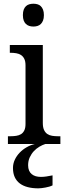

<svg xmlns="http://www.w3.org/2000/svg" viewBox="-20 -780 360 1040"><path d="M36.1 -42Q52.7 -42 67.6 -44.2Q82.5 -46.4 93.8 -53.2Q105 -60.1 111.6 -73.5Q118.2 -86.9 118.2 -108.9V-425.8Q118.2 -447.8 111.6 -461.2Q105 -474.6 93.8 -481.9Q82.5 -489.3 67.6 -491.7Q52.7 -494.1 36.1 -494.1H33.2V-536.1H211.9V-113.8Q211.9 -90.3 218.5 -76.2Q225.1 -62 236.1 -54.4Q247.1 -46.9 262.2 -44.4Q277.3 -42 293.9 -42H307.1V0H22.9V-42ZM104 -698.2Q104 -715.8 108.4 -727.5Q112.8 -739.3 120.6 -746.6Q128.4 -753.9 138.7 -756.8Q148.9 -759.8 161.1 -759.8Q172.9 -759.8 183.1 -756.8Q193.4 -753.9 200.9 -746.6Q208.5 -739.3 213.1 -727.5Q217.8 -715.8 217.8 -698.2Q217.8 -680.7 213.1 -668.9Q208.5 -657.2 200.9 -649.9Q193.4 -642.6 183.1 -639.4Q172.9 -636.2 161.1 -636.2Q148.9 -636.2 138.7 -639.4Q128.4 -642.6 120.6 -649.9Q112.8 -657.2 108.4 -668.9Q104 -680.7 104 -698.2ZM50.3 129.9Q50.3 106.4 60.1 85.4Q69.8 64.5 86.4 47.1Q103 29.8 124.3 17.6Q145.5 5.4 168.5 0H225.6Q210 4.9 193.4 14.6Q176.8 24.4 163.3 38.8Q149.9 53.2 141.1 72.3Q132.3 91.3 132.3 115.2Q132.3 131.8 137.5 143.8Q142.6 155.8 151.9 163.3Q161.1 170.9 173.8 174.6Q186.5 178.2 201.7 178.2Q214.8 178.2 230.5 176Q246.1 173.8 264.6 169.9V224.1Q256.8 228 246.8 231Q236.8 233.9 226.1 235.8Q215.3 237.8 205.3 239Q195.3 240.2 187.5 240.2Q155.8 240.2 130.4 233.6Q105 227.1 87.2 213.6Q69.3 200.2 59.8 179.4Q50.3 158.7 50.3 129.9Z"/></svg>

Font: Droid-TTFautohint Serif
Style: Regular
Weight: 400
Foundry: Ascender Corporation
Version: Version 1.00; ttfautohint (v1.00rc1.4-1a1c-dirty) -l 8 -r 50